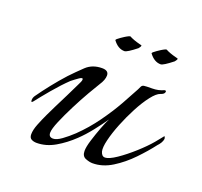

<svg xmlns="http://www.w3.org/2000/svg" viewBox="-80 -485 608 578"><g transform="rotate(20 224.0 -196.0)"><path d="M90 3Q80 3 73 -1Q66 -5 66 -16Q66 -30 73.5 -49Q81 -68 90 -87Q99 -106 105 -118Q117 -141 128 -164Q139 -187 147 -203Q155 -218 155 -223Q155 -231 143.5 -223Q132 -215 122 -207Q100 -186 76 -157.5Q52 -129 39 -112Q36 -108 34 -108Q32 -108 32 -113Q32 -121 37 -128Q51 -148 70 -172Q89 -196 109 -218Q128 -238 148 -257Q168 -276 199 -276Q220 -276 220 -260Q220 -246 208 -228Q201 -217 186 -191Q171 -165 155.5 -134.5Q140 -104 129 -78Q118 -52 118 -40Q118 -26 132 -26Q143 -26 159 -37.5Q175 -49 192 -65Q223 -95 248.5 -130.5Q274 -166 292.5 -199Q311 -232 322 -253Q324 -257 326.5 -262.5Q329 -268 335 -269Q341 -270 361 -270Q381 -270 398 -278H400Q403 -278 403 -275Q403 -267 390 -263Q378 -259 362.5 -239Q347 -219 332 -190.5Q317 -162 305 -132Q293 -102 287 -77Q281 -52 284 -40Q288 -26 298 -26Q311 -26 334.5 -42Q358 -58 383 -80.5Q408 -103 424 -122Q431 -130 437 -138Q443 -146 445 -148Q446 -147 447 -144.5Q448 -142 448 -140Q447 -133 443 -126.5Q439 -120 434 -115Q415 -90 388.5 -62.5Q362 -35 331.5 -16Q301 3 269 3Q259 3 246.5 -2Q234 -7 234 -24Q234 -37 241 -59.5Q248 -82 256.5 -104.5Q265 -127 271 -138Q258 -119 239.5 -95.5Q221 -72 202 -54Q177 -30 148.5 -13.5Q120 3 90 3ZM244 -347Q223 -347 207 -369Q207 -372 219.5 -380.5Q232 -389 236 -391Q243 -395 246 -395Q251 -392 260.5 -388.5Q270 -385 278.5 -383Q287 -381 287 -380Q286 -376 281 -370Q252 -347 244 -347ZM360 -347Q339 -347 323 -369Q323 -372 335.5 -380.5Q348 -389 352 -391Q359 -395 362 -395Q367 -392 376.5 -388.5Q386 -385 394.5 -383Q403 -381 403 -380Q402 -376 397 -370Q368 -347 360 -347Z"/></g></svg>

Font: Italianno
Style: Regular
Weight: 400
Designer: Robert E. Leuschke
Foundry: Robert E. Leuschke
Version: Version 1.100; ttfautohint (v1.8.3)